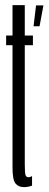

<svg xmlns="http://www.w3.org/2000/svg" viewBox="-20 -742 194 767"><path d="M114 -637H138L153.5 -720.5H124ZM76 5.5Q92.5 5.5 108 -0.5V-38.5Q101 -34 93 -34Q85 -34 82 -42.5Q79 -51 79 -86.5V-561.5H111.5V-600H79V-721.5H30V-600H4.5V-561.5H30V-73Q30 -24.5 41.5 -9.5Q53 5.5 76 5.5Z"/></svg>

Font: Anybody UltraCondensed Light
Style: Regular
Weight: 300
Width: 1
Version: Version 1.113;gftools[0.9.25]